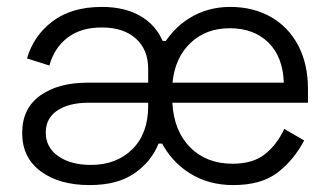

<svg xmlns="http://www.w3.org/2000/svg" viewBox="-20 -521 950 555"><path d="M58.1 -352.1Q77 -417.8 132 -459.4Q187.1 -501 274.5 -501Q339.9 -501 385 -475.2Q430 -449.3 450.2 -402.6H471L452.1 -254.2L469.8 -105.9H438.3Q417.6 -54 368.6 -20Q319.7 14 239 14Q151.5 14 97.8 -25.7Q44.1 -65.3 44.1 -136.6Q44.1 -207.3 96 -244.7Q148 -282 232.7 -282H408.3V-322.2Q408.3 -377.7 372.6 -409.6Q336.9 -441.6 274.5 -441.6Q213.6 -441.6 175.2 -412.2Q136.9 -382.8 122.7 -331.6ZM112.3 -137.9Q112.3 -94.7 148.5 -69.5Q184.7 -44.3 242.4 -44.3Q317 -44.3 362.7 -89.8Q408.3 -135.3 408.3 -214.3V-224H234.9Q180.1 -224 146.2 -201.9Q112.3 -179.7 112.3 -137.9ZM414.7 -247.3Q414.7 -318.7 444.2 -376.7Q473.7 -434.6 526.4 -467.8Q579.2 -501 645.2 -501Q712.1 -501 763.1 -472Q814.1 -442.9 842.2 -389.2Q870.2 -335.6 870.2 -263.9V-224H478.2Q482.7 -142.3 529.7 -95Q576.7 -47.7 652.5 -47.7Q710.6 -47.7 745.5 -75Q780.3 -102.4 801.6 -148.3L859.3 -115Q827.5 -55.5 780.5 -20.8Q733.5 14 654.2 14Q582.7 14 528.2 -20.4Q473.7 -54.9 444.2 -114.3Q414.7 -173.7 414.7 -247.3ZM800.4 -282Q797.8 -357 755.7 -398.2Q713.5 -439.4 643.9 -439.4Q575.4 -439.4 530.7 -396.9Q485.9 -354.4 478.6 -282Z"/></svg>

Font: Space Grotesk Variable
Style: Regular
Weight: 400
Designer: Florian Karsten (Space Grotesk), Colophon Foundry (Space Mono)
Foundry: Florian Karsten
Version: Version 1.106